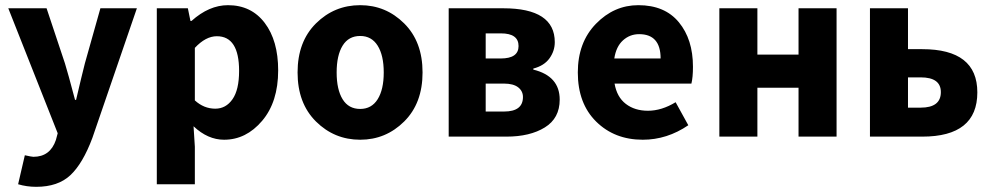

<svg xmlns="http://www.w3.org/2000/svg" viewBox="-20 -528 3833 742"><path d="M120 194Q83 194 50 184L76 72Q103 78 109 78Q174 78 196 13L203 -13L12 -496H160L231 -283Q242 -248 270 -142H274Q296 -236 308 -283L368 -496H509L337 5Q300 104 252 149Q204 194 120 194Z M586 184V-496H706L716 -447H720Q788 -508 861 -508Q951 -508 1003 -439.5Q1055 -371 1055 -256Q1055 -134 993 -61Q931 12 846 12Q783 12 728 -40L733 39V184ZM812 -108Q853 -108 878.5 -144.5Q904 -181 904 -254Q904 -388 818 -388Q775 -388 733 -343V-140Q768 -108 812 -108Z M1372 12Q1272 12 1201 -58.5Q1130 -129 1130 -248Q1130 -367 1201 -437.5Q1272 -508 1372 -508Q1471 -508 1542 -437.5Q1613 -367 1613 -248Q1613 -129 1542 -58.5Q1471 12 1372 12ZM1372 -107Q1416 -107 1439.5 -144.5Q1463 -182 1463 -248Q1463 -314 1439.5 -351.5Q1416 -389 1372 -389Q1327 -389 1304 -351.5Q1281 -314 1281 -248Q1281 -182 1304 -144.5Q1327 -107 1372 -107Z M1714 0V-496H1925Q2124 -496 2124 -365Q2124 -331 2103.5 -302.5Q2083 -274 2041 -263V-259Q2143 -234 2143 -143Q2143 -71 2085.5 -35.5Q2028 0 1937 0ZM1857 -302H1915Q1984 -302 1984 -350Q1984 -399 1916 -399H1857ZM1857 -97H1928Q2001 -97 2001 -153Q2001 -176 1982.5 -190.5Q1964 -205 1927 -205H1857Z M2464 12Q2355 12 2284 -58Q2213 -128 2213 -248Q2213 -364 2283 -436Q2353 -508 2447 -508Q2549 -508 2603.5 -442Q2658 -376 2658 -270Q2658 -229 2652 -205H2355Q2364 -153 2398.5 -126.5Q2433 -100 2484 -100Q2537 -100 2591 -133L2640 -44Q2558 12 2464 12ZM2354 -302H2533Q2533 -396 2450 -396Q2414 -396 2387.5 -372Q2361 -348 2354 -302Z M2760 0V-496H2907V-317H3066V-496H3213V0H3066V-189H2907V0Z M3342 0V-496H3489V-338H3544Q3757 -338 3757 -171Q3757 0 3544 0ZM3489 -112H3538Q3616 -112 3616 -172Q3616 -229 3538 -229H3489Z"/></svg>

Font: Toshiba Sans
Style: Bold
Weight: 700
Designer: Paul D. Hunt
Foundry: Toshiba Corporation
Version: Version 2.020;PS 2.0;hotconv 1.0.86;makeotf.lib2.5.63406